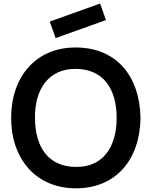

<svg xmlns="http://www.w3.org/2000/svg" viewBox="-20 -1029 841 1065"><path d="M288.5 -817.7 256.2 -909.4 535.4 -1009.4 567.7 -917.7ZM401 15.6C621.9 15.6 756.2 -141.7 759.4 -375C755.2 -608.3 625 -764.6 401 -765.6C178.1 -766.7 41.7 -602.1 41.7 -375C41.7 -147.9 179.2 15.6 401 15.6ZM401 -103.1C249 -104.2 175 -210.4 174 -375C171.9 -534.4 251 -649 401 -646.9C551 -645.8 627.1 -538.5 627.1 -375C627.1 -214.6 552.1 -101 401 -103.1Z"/></svg>

Font: Manrope3 Bold
Style: Regular
Weight: 700
Designer: Mikhail Sharanda
Foundry: Mikhail Sharanda
Version: Version 3.000;PS 003.000;hotconv 1.0.88;makeotf.lib2.5.64775